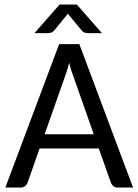

<svg xmlns="http://www.w3.org/2000/svg" viewBox="-20 -839 619 859"><path d="M3.9 0ZM575.2 0H506.3Q494.6 0 487.5 -5.9Q480.5 -11.7 476.6 -20.5L421.9 -174.8H157.2L103 -21Q100.1 -12.7 92 -6.3Q84 0 72.8 0H3.9L244.6 -641.6H335ZM179.7 -238.3H399.4L308.6 -496.6Q303.7 -508.3 298.8 -523.9Q293.9 -539.6 289.6 -557.6Q284.7 -539.1 279.8 -523.4Q274.9 -507.8 270.5 -496.1ZM436 -690.9H373.5Q367.7 -690.9 359.9 -692.9Q352.1 -694.8 343.8 -704.6L289.6 -770Q286.6 -773.9 283.7 -778.3L277.8 -770.5L224.1 -704.6Q215.8 -694.8 207.8 -692.9Q199.7 -690.9 194.3 -690.9H134.3L246.6 -818.8H323.7Z"/></svg>

Font: Carlito
Style: Regular
Weight: 400
Designer: Lukasz Dziedzic
Foundry: tyPoland Lukasz Dziedzic
Version: Version 1.103; Beta1; all basic design good, some composites